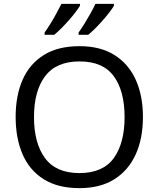

<svg xmlns="http://www.w3.org/2000/svg" viewBox="-20 -964 821 994"><path d="M720 -358Q720 -247 682.5 -164.5Q645 -82 572 -36Q499 10 391 10Q280 10 206.5 -36Q133 -82 97 -165Q61 -248 61 -359Q61 -469 97 -551Q133 -633 206.5 -679Q280 -725 392 -725Q499 -725 572 -679.5Q645 -634 682.5 -551.5Q720 -469 720 -358ZM156 -358Q156 -223 213 -145.5Q270 -68 391 -68Q513 -68 569 -145.5Q625 -223 625 -358Q625 -493 569 -569.5Q513 -646 392 -646Q271 -646 213.5 -569.5Q156 -493 156 -358ZM570 -934Q562 -921 547 -901Q532 -881 512.5 -859Q493 -837 473.5 -817.5Q454 -798 437 -784H387V-796Q401 -815 417 -841Q433 -867 448.5 -894.5Q464 -922 474 -944H570ZM394 -934Q386 -921 371 -901Q356 -881 336.5 -859Q317 -837 297.5 -817.5Q278 -798 261 -784H211V-796Q225 -815 241 -841Q257 -867 272 -894.5Q287 -922 298 -944H394Z"/></svg>

Font: Noto Naskh Arabic
Style: Regular
Weight: 400
Designer: Monotype Design Team, David Williams, Mohamad Dakak and Nizar Qandah
Foundry: Monotype Imaging Inc.
Version: Version 2.013